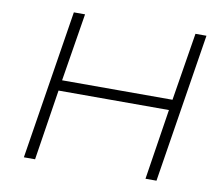

<svg xmlns="http://www.w3.org/2000/svg" viewBox="-78 -799 1038 894"><g transform="rotate(10 441.5 -352.5)"><path d="M89 0 201 -705H254L202 -384H724L776 -705H828L716 0H664L716 -334H194L142 0Z"/></g></svg>

Font: Nunito Sans 7pt SemiExpanded ExtraLight
Style: Italic
Weight: 250
Width: 6
Italic angle: -9°
Designer: Vernon Adams
Foundry: Vernon Adams
Version: Version 3.101;gftools[0.9.27]